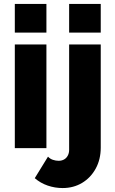

<svg xmlns="http://www.w3.org/2000/svg" viewBox="-20 -750 584 972"><path d="M55 0V-525H215V0ZM55 -585V-730H215V-585ZM297 202Q258 202 221.5 189.5Q185 177 156 152L223 43Q233 54 247.5 59Q262 64 277 64Q292 64 304 57.5Q316 51 323 38Q330 25 330 9V-525H490V-3Q490 57 464.5 103.5Q439 150 395.5 176Q352 202 297 202ZM330 -585V-730H490V-585Z"/></svg>

Font: Raleway Thin ExtraBold
Style: Regular
Weight: 800
Version: Version 4.026